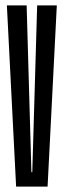

<svg xmlns="http://www.w3.org/2000/svg" viewBox="-20 -695 239 715"><path d="M40 0 5.6 -675H79.2L97 -53.8H100.2L118.4 -675H191.6L157.2 0Z"/></svg>

Font: Anybody UltraCondensed Thin
Style: Regular
Weight: 100
Width: 1
Designer: Tyler Finck
Foundry: Etcetera Type Company
Version: Version 1.110